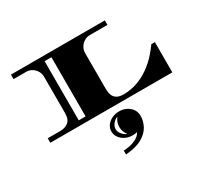

<svg xmlns="http://www.w3.org/2000/svg" viewBox="-205 -920 1659 1585"><g transform="rotate(-30 624.5 -127.0)"><path d="M73 0V-43H193Q238 -43 269.5 -67Q301 -91 301 -151V-497Q301 -527 286.5 -552Q272 -577 247.5 -592Q223 -607 193 -607H73V-650H968V-607H801Q771 -607 746.5 -592Q722 -577 707 -552Q692 -527 692 -497V-151Q692 -122 701.5 -97Q711 -72 734.5 -57.5Q758 -43 801 -43Q838 -43 885 -53Q932 -63 985 -89.5Q1038 -116 1093 -164Q1148 -212 1202 -288H1236V0ZM369 -43H434V-607H369ZM566 396V359Q590 359 624.5 352Q659 345 691 327.5Q723 310 737 281Q718 287 694 287Q656 287 624.5 271.5Q593 256 574.5 229.5Q556 203 556 172Q556 140 574.5 114.5Q593 89 624.5 74Q656 59 694 59Q732 59 762.5 74.5Q793 90 811.5 117Q830 144 830 180Q830 229 805 276Q780 323 722 356Q664 389 566 396ZM656 253 658 250Q646 236 638.5 215.5Q631 195 631 172Q631 149 638.5 128.5Q646 108 658 94L656 91Q630 103 613 125Q596 147 596 172Q596 197 613 219Q630 241 656 253Z"/></g></svg>

Font: Diplomata
Style: Regular
Weight: 400
Designer: Eduardo Rodriguez Tunni
Foundry: Eduardo Rodriguez Tunni
Version: Version 1.002; ttfautohint (v1.8.4.7-5d5b);gftools[0.9.23]